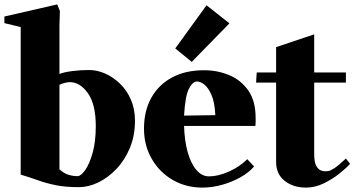

<svg xmlns="http://www.w3.org/2000/svg" viewBox="-58 -834 1610 872"><path d="M300 16Q239 16 195 7Q151 -2 113.5 -15.5Q76 -29 36 -41V-711L-38 -729V-759L202 -814L214 -784L212 -718V-498Q231 -506 268.5 -511Q306 -516 347 -516Q383 -516 419.5 -500Q456 -484 487 -454Q518 -424 536.5 -381.5Q555 -339 555 -286Q555 -218 532 -162.5Q509 -107 471 -67Q433 -27 388.5 -5.5Q344 16 300 16ZM294 -34Q309 -34 328.5 -61Q348 -88 362.5 -139Q377 -190 377 -261Q377 -361 341 -411Q305 -461 259 -461Q251 -461 238 -458Q225 -455 212 -449V-65Q233 -46 253.5 -40Q274 -34 294 -34Z M861 18Q787 18 727 -16.5Q667 -51 631.5 -112Q596 -173 596 -250Q596 -330 629 -389.5Q662 -449 723 -482Q784 -515 869 -515Q930 -515 983.5 -492.5Q1037 -470 1070 -422.5Q1103 -375 1103 -298Q1103 -291 1103 -280.5Q1103 -270 1102 -262H778Q780 -194 794.5 -142.5Q809 -91 834 -62Q859 -33 891 -33Q933 -33 982 -55Q1031 -77 1065 -111L1096 -78Q1072 -50 1033.5 -28.5Q995 -7 950 5.5Q905 18 861 18ZM837 -464Q817 -464 800 -431Q783 -398 778 -309L920 -311Q917 -370 902.5 -403Q888 -436 870 -450Q852 -464 837 -464ZM813 -553 738 -614 880 -810 984 -728Z M1332 18Q1274 18 1235 -12.5Q1196 -43 1196 -99V-459H1105L1108 -505H1196V-620L1369 -678V-505H1513V-459H1369V-134Q1369 -97 1378.5 -80.5Q1388 -64 1399.5 -60Q1411 -56 1417 -56Q1423 -56 1432.5 -57Q1442 -58 1460.5 -70Q1479 -82 1513 -114L1532 -90Q1517 -73 1485 -47Q1453 -21 1413 -1.5Q1373 18 1332 18Z"/></svg>

Font: Wittgenstein Black
Style: Regular
Weight: 900
Designer: Jörg Drees
Foundry: Jörg Drees
Version: Version 1.303; ttfautohint (v1.8.4.7-5d5b)